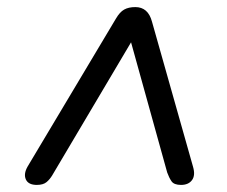

<svg xmlns="http://www.w3.org/2000/svg" viewBox="-20 -655 640 542"><path d="M84 -133Q60 -133 53 -148.5Q46 -164 58 -185L307 -602Q318 -621 330.5 -628Q343 -635 362 -635Q398 -635 409 -594L525 -184Q532 -160 522 -146.5Q512 -133 491 -133Q471 -133 464 -143.5Q457 -154 452 -168L334 -593H384L128 -161Q121 -149 111.5 -141Q102 -133 84 -133Z"/></svg>

Font: Nunito ExtraLight SemiBold
Style: Italic
Weight: 600
Italic angle: -9°
Version: Version 3.602